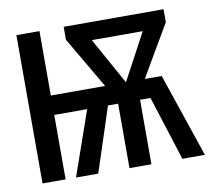

<svg xmlns="http://www.w3.org/2000/svg" viewBox="-64 -599 741 672"><g transform="rotate(-10 306.0 -263.5)"><path d="M612 0H532L459 -229H422V0H344V-229H308L233 0H154L234 -229H117V0H35V-527H117V-298H310L203 -481V-527H558V-481L451 -298H511ZM384 -298 473 -464H292Z"/></g></svg>

Font: FiraDG Mono
Style: Regular
Weight: 400
Designer: Carrois Corporate & Edenspiekermann AG
Foundry: Carrois Corporate GbR & Edenspiekermann AG
Version: Version 3.206